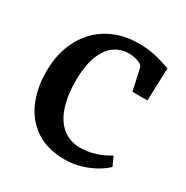

<svg xmlns="http://www.w3.org/2000/svg" viewBox="-138 -683 780 807"><g transform="rotate(30 252.0 -279.0)"><path d="M283.5 11Q198.5 11 142.5 -26Q86.5 -63 58.8 -127Q31 -191 31 -271Q30.5 -334 49.2 -388Q68 -442 104 -482.2Q140 -522.5 192.2 -545Q244.5 -567.5 311.5 -567.5Q348.5 -567.5 378 -561.8Q407.5 -556 429.2 -548.8Q451 -541.5 465.5 -537.5L460 -378H387.5L364 -482.5Q362.5 -491.5 351.5 -497.5Q340.5 -503.5 325.5 -507Q310.5 -510.5 295 -510.5Q254.5 -510.5 223.8 -487.8Q193 -465 175.5 -418.5Q158 -372 157.5 -301Q157.5 -241.5 168.8 -196.8Q180 -152 200.5 -122.8Q221 -93.5 249.5 -79Q278 -64.5 311 -64.5Q341.5 -64.5 368 -70.8Q394.5 -77 416 -86.8Q437.5 -96.5 452.5 -106.5L472.5 -62.5Q457 -46.5 428.2 -29.5Q399.5 -12.5 362.2 -0.8Q325 11 283.5 11Z"/></g></svg>

Font: Merriweather 24pt SemiBold
Style: Regular
Weight: 600
Designer: Eben Sorkin
Foundry: Eben Sorkin
Version: Version 2.100